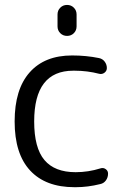

<svg xmlns="http://www.w3.org/2000/svg" viewBox="-20 -780 532 787"><path d="M120.1 -282.2Q120.1 -173.8 162.1 -124Q204.1 -74.2 290 -74.2Q341.8 -74.2 391.6 -89.8Q403.3 -93.8 413.1 -86.9Q422.9 -80.1 422.9 -68.4Q422.9 -52.7 414.1 -40.5Q405.3 -28.3 390.6 -25.4Q339.8 -12.7 291 -12.7Q288.1 -12.7 285.2 -12.7Q167 -12.7 103.5 -81.1Q40 -149.4 40 -282.2Q40 -414.1 101.6 -483.4Q163.1 -552.7 275.4 -552.7Q333 -552.7 385.7 -542Q400.4 -539.1 409.2 -527.3Q418 -515.6 418 -501Q418 -489.3 408.2 -481.9Q398.4 -474.6 386.7 -477.5Q337.9 -490.2 286.1 -490.2Q283.2 -490.2 280.3 -490.2Q120.1 -490.2 120.1 -282.2ZM215.8 -671.9V-720.7Q215.8 -737.3 227.1 -748.5Q238.3 -759.8 254.9 -759.8Q271.5 -759.8 282.7 -748.5Q293.9 -737.3 293.9 -720.7V-671.9Q293.9 -655.3 282.7 -644Q271.5 -632.8 254.9 -632.8Q238.3 -632.8 227.1 -644Q215.8 -655.3 215.8 -671.9Z"/></svg>

Font: Gen Jyuu Gothic P Normal
Style: Regular
Weight: 300
Designer: [Source Han Sans]
Ryoko NISHIZUKA  (kana & ideographs); Paul D. Hunt (Latin, Greek & Cyrillic); Wenlong ZHANG  (bopomofo
Version: Version 1.002.20150607